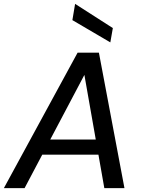

<svg xmlns="http://www.w3.org/2000/svg" viewBox="-37 -972 735 992"><path d="M-17 0 364 -700H474L606 0H502L399 -585L90 0ZM112 -173 152 -251H516L528 -173ZM533 -753 337 -868 351 -952 546 -827Z"/></svg>

Font: DM Sans 24pt Medium
Style: Italic
Weight: 500
Italic angle: -10°
Designer: Colophon Foundry, Jonny Pinhorn
Foundry: Colophon Foundry
Version: Version 4.004;gftools[0.9.30]